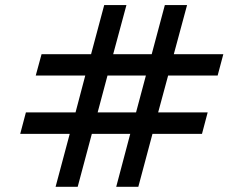

<svg xmlns="http://www.w3.org/2000/svg" viewBox="-20 -740 964 760"><path d="M200 -0.5 256 -210H60L82.5 -295H279L317.5 -441H121.5L144.5 -525.5H340.5L392.5 -720H480.5L428 -525.5H580.5L632.5 -720H720.5L668 -525.5H864L841.5 -441H645.5L606 -295H802L779.5 -210H583.5L527.5 -0.5H440L495.5 -210H343.5L287.5 -0.5ZM366.5 -295H518.5L557.5 -441H405.5Z"/></svg>

Font: Manrope ExtraLight Medium
Style: Regular
Weight: 500
Version: Version 4.504